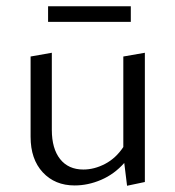

<svg xmlns="http://www.w3.org/2000/svg" viewBox="-20 -589 561 615"><path d="M78 -151V-408L146 -420V-173Q146 -113 172.5 -79.5Q199 -46 247 -46Q282 -46 316.5 -64Q351 -82 375 -118V-408L444 -420V-6L387 6L378 -67Q346 -31 304 -13Q262 5 219 5Q156 5 117 -37Q78 -79 78 -151ZM134 -569H399V-519H134Z"/></svg>

Font: LXGW Bright GB
Style: Regular
Weight: 400
Designer: Christian Thalmann (Catharsis Fonts)
Foundry: LXGW / Christian Thalmann (Catharsis Fonts) / Fontworks Inc.
Version: Version 5.510